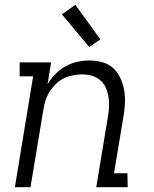

<svg xmlns="http://www.w3.org/2000/svg" viewBox="-20 -780 640 800"><path d="M42 0 118 -462H62V-520H193L178 -429Q192 -452 211 -471.5Q230 -491 253.5 -504Q277 -517 302.5 -522.5Q328 -528 352 -528Q381 -528 407.5 -520.5Q434 -513 452.5 -495.5Q471 -478 482 -453.5Q493 -429 497.5 -402.5Q502 -376 500.5 -348Q499 -320 494 -292L455 -58H511L512 0H381L431 -302Q434 -322 434.5 -342.5Q435 -363 431 -382.5Q427 -402 418.5 -419Q410 -436 395 -448Q380 -460 360.5 -465Q341 -470 321 -470Q302 -470 282.5 -466Q263 -462 245 -453Q227 -444 212.5 -430Q198 -416 187 -398.5Q176 -381 170 -362.5Q164 -344 161 -325L107 0ZM352 -584 238 -720 294 -760 398 -616Z"/></svg>

Font: Iosevka Etoile Light
Style: Italic
Weight: 300
Italic angle: -9°
Designer: Belleve Invis
Foundry: Belleve Invis
Version: Version 22.1.2; ttfautohint (v1.8.4)